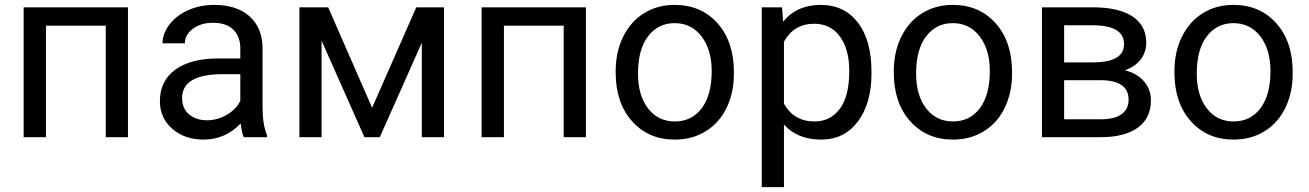

<svg xmlns="http://www.w3.org/2000/svg" viewBox="-20 -558 5323 781"><path d="M500.5 0V-528.3H76.2V0H167V-453.6H410.2V0Z M971.7 0H1066.4V-7.8C1054 -36.5 1047.9 -75 1047.9 -123.5V-366.7C1046.6 -420.1 1028.6 -462 994.1 -492.4C959.6 -522.9 911.9 -538.1 851.1 -538.1C812.7 -538.1 777.4 -530.9 745.4 -516.6C713.3 -502.3 687.9 -482.8 669.2 -458.3C650.5 -433.7 641.1 -408.2 641.1 -381.8H731.9C731.9 -404.9 742.8 -424.6 764.6 -440.9C786.5 -457.2 813.5 -465.3 845.7 -465.3C882.5 -465.3 910.3 -456 929.2 -437.3C948.1 -418.5 957.5 -393.4 957.5 -361.8V-320.3H869.6C793.8 -320.3 734.9 -305.1 693.1 -274.7C651.3 -244.2 630.4 -201.5 630.4 -146.5C630.4 -101.2 647.1 -63.9 680.4 -34.4C713.8 -5 756.5 9.8 808.6 9.8C866.9 9.8 917 -12 959 -55.7C962.2 -29 966.5 -10.4 971.7 0ZM821.8 -68.8C792.2 -68.8 767.9 -76.8 749 -92.8C730.1 -108.7 720.7 -130.9 720.7 -159.2C720.7 -224 776 -256.3 886.7 -256.3H957.5V-147.9C946.1 -124.5 927.7 -105.5 902.3 -90.8C877 -76.2 850.1 -68.8 821.8 -68.8Z M1493.7 -119.6 1314.9 -528.3H1197.8V0H1288.1V-392.6L1462.4 0H1524.9L1695.8 -384.3V0H1786.1V-528.3H1673.3Z M2363.3 0V-528.3H1939V0H2029.8V-453.6H2272.9V0Z M2484.4 -269V-262.7C2484.4 -180.7 2506.6 -114.7 2551 -64.9C2595.5 -15.1 2653.5 9.8 2725.1 9.8C2772.6 9.8 2814.7 -1.6 2851.3 -24.4C2887.9 -47.2 2916.1 -79 2935.8 -119.9C2955.5 -160.7 2965.3 -206.9 2965.3 -258.3V-264.6C2965.3 -347.3 2943.1 -413.6 2898.7 -463.4C2854.2 -513.2 2796.1 -538.1 2724.1 -538.1C2677.6 -538.1 2636.1 -526.9 2599.9 -504.4C2563.6 -481.9 2535.2 -450 2514.9 -408.7C2494.5 -367.4 2484.4 -320.8 2484.4 -269ZM2575.2 -258.3C2575.2 -324.4 2588.9 -375.2 2616.2 -410.6C2643.6 -446.1 2679.5 -463.9 2724.1 -463.9C2769.7 -463.9 2806.2 -445.9 2833.7 -409.9C2861.2 -373.9 2875 -327 2875 -269C2875 -204.3 2861.5 -153.9 2834.5 -117.9C2807.5 -81.9 2771 -64 2725.1 -64C2679.5 -64 2643.1 -81.7 2616 -117.2C2588.8 -152.7 2575.2 -199.7 2575.2 -258.3Z M3524.9 -258.3V-266.6C3524.9 -351.9 3506.4 -418.5 3469.5 -466.3C3432.5 -514.2 3382.3 -538.1 3318.8 -538.1C3253.4 -538.1 3202.3 -515.3 3165.5 -469.7L3161.1 -528.3H3078.6V203.1H3168.9V-51.3C3205.7 -10.6 3256.2 9.8 3320.3 9.8C3383.1 9.8 3432.9 -14.8 3469.7 -64C3506.5 -113.1 3524.9 -177.9 3524.9 -258.3ZM3434.6 -268.6C3434.6 -200.8 3421.8 -149.8 3396.2 -115.5C3370.7 -81.1 3336.3 -64 3293 -64C3237.3 -64 3196 -88.1 3168.9 -136.2V-388.7C3196.3 -437.2 3237.3 -461.4 3292 -461.4C3336.3 -461.4 3371.1 -444.2 3396.5 -409.7C3421.9 -375.2 3434.6 -328.1 3434.6 -268.6Z M3615.7 -269V-262.7C3615.7 -180.7 3637.9 -114.7 3682.4 -64.9C3726.8 -15.1 3784.8 9.8 3856.4 9.8C3904 9.8 3946 -1.6 3982.7 -24.4C4019.3 -47.2 4047.4 -79 4067.1 -119.9C4086.8 -160.7 4096.7 -206.9 4096.7 -258.3V-264.6C4096.7 -347.3 4074.5 -413.6 4030 -463.4C3985.6 -513.2 3927.4 -538.1 3855.5 -538.1C3808.9 -538.1 3767.5 -526.9 3731.2 -504.4C3694.9 -481.9 3666.6 -450 3646.2 -408.7C3625.9 -367.4 3615.7 -320.8 3615.7 -269ZM3706.5 -258.3C3706.5 -324.4 3720.2 -375.2 3747.6 -410.6C3774.9 -446.1 3810.9 -463.9 3855.5 -463.9C3901 -463.9 3937.6 -445.9 3965.1 -409.9C3992.6 -373.9 4006.3 -327 4006.3 -269C4006.3 -204.3 3992.8 -153.9 3965.8 -117.9C3938.8 -81.9 3902.3 -64 3856.4 -64C3810.9 -64 3774.5 -81.7 3747.3 -117.2C3720.1 -152.7 3706.5 -199.7 3706.5 -258.3Z M4218.3 0H4457C4522.1 0 4572.5 -12.9 4608.2 -38.6C4643.8 -64.3 4661.6 -101.4 4661.6 -149.9C4661.6 -180.2 4651.9 -206.2 4632.6 -228C4613.2 -249.8 4587.6 -264.5 4555.7 -272C4584.3 -282.4 4606 -297.4 4620.6 -317.1C4635.3 -336.8 4642.6 -358.9 4642.6 -383.3C4642.6 -430.8 4623.8 -466.9 4586.2 -491.5C4548.6 -516 4494.6 -528.3 4424.3 -528.3H4218.3ZM4308.6 -231.9H4454.6C4532.1 -231.9 4570.8 -205.6 4570.8 -152.8C4570.8 -127.4 4561.4 -107.7 4542.7 -93.8C4524 -79.8 4495.8 -72.8 4458 -72.8H4308.6ZM4308.6 -304.2V-455.1H4432.1C4512.2 -453.5 4552.2 -427.9 4552.2 -378.4C4552.2 -328.9 4509.9 -304.2 4425.3 -304.2Z M4757.3 -269V-262.7C4757.3 -180.7 4779.5 -114.7 4824 -64.9C4868.4 -15.1 4926.4 9.8 4998 9.8C5045.6 9.8 5087.6 -1.6 5124.3 -24.4C5160.9 -47.2 5189 -79 5208.7 -119.9C5228.4 -160.7 5238.3 -206.9 5238.3 -258.3V-264.6C5238.3 -347.3 5216.1 -413.6 5171.6 -463.4C5127.2 -513.2 5069 -538.1 4997.1 -538.1C4950.5 -538.1 4909.1 -526.9 4872.8 -504.4C4836.5 -481.9 4808.2 -450 4787.8 -408.7C4767.5 -367.4 4757.3 -320.8 4757.3 -269ZM4848.1 -258.3C4848.1 -324.4 4861.8 -375.2 4889.2 -410.6C4916.5 -446.1 4952.5 -463.9 4997.1 -463.9C5042.6 -463.9 5079.2 -445.9 5106.7 -409.9C5134.2 -373.9 5147.9 -327 5147.9 -269C5147.9 -204.3 5134.4 -153.9 5107.4 -117.9C5080.4 -81.9 5043.9 -64 4998 -64C4952.5 -64 4916.1 -81.7 4888.9 -117.2C4861.7 -152.7 4848.1 -199.7 4848.1 -258.3Z"/></svg>

Font: Roboto1
Style: rg
Weight: 400
Designer: Google
Version: Version 2.137; 2017